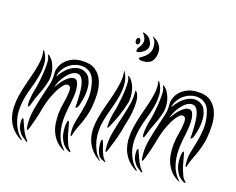

<svg xmlns="http://www.w3.org/2000/svg" viewBox="-98 -846 1228 998"><g transform="rotate(15 515.5 -347.0)"><path d="M352 -359Q354 -328 348 -299.5Q342 -271 333 -247Q331 -242 326.5 -236Q322 -230 318 -232Q316 -232 317 -239Q318 -246 318 -249Q319 -260 319.5 -276.5Q320 -293 320 -310Q320 -327 318.5 -342.5Q317 -358 314 -369Q305 -401 285.5 -404.5Q266 -408 246 -394Q226 -380 208 -355Q190 -330 184 -306Q190 -315 199.5 -327.5Q209 -340 221 -351.5Q233 -363 246.5 -370.5Q260 -378 272 -377Q285 -376 290.5 -363Q296 -350 297 -331Q298 -312 295 -290Q292 -268 288 -249Q281 -218 276 -185Q271 -152 272.5 -120.5Q274 -89 283.5 -59.5Q293 -30 316 -5Q318 -2 319 0Q320 2 314 -1Q288 -16 272.5 -36Q257 -56 249 -79Q241 -102 239.5 -127Q238 -152 240 -177Q244 -213 252 -240Q260 -267 264 -301Q266 -322 261 -328.5Q256 -335 249 -336Q239 -337 226.5 -325.5Q214 -314 200.5 -293Q187 -272 174.5 -244Q162 -216 153 -185Q145 -154 133.5 -120.5Q122 -87 112 -63Q108 -54 106 -54Q104 -54 102.5 -58Q101 -62 101 -64Q97 -114 110 -163Q123 -212 140 -262Q150 -293 158 -317Q166 -341 166 -378Q166 -394 174 -411.5Q182 -429 197.5 -443.5Q213 -458 236 -467Q259 -476 288 -475Q336 -474 362 -452.5Q388 -431 398.5 -398Q409 -365 407.5 -326.5Q406 -288 399 -252Q393 -225 385 -203Q377 -181 368 -162Q359 -143 351 -126Q343 -109 338 -92Q337 -89 336 -85.5Q335 -82 333 -82Q331 -82 330 -86Q329 -90 329 -95Q327 -129 336 -160.5Q345 -192 355 -225.5Q365 -259 370 -296Q375 -333 366 -378Q357 -426 322 -442Q287 -458 242 -440Q236 -437 226 -431Q216 -425 206.5 -415Q197 -405 189 -391.5Q181 -378 179 -362Q191 -380 207 -396Q223 -412 241 -421.5Q259 -431 277.5 -433Q296 -435 314 -426Q335 -415 343 -395.5Q351 -376 352 -359ZM148 -332Q137 -294 118.5 -257Q100 -220 88 -186Q87 -184 84.5 -178.5Q82 -173 78 -174Q76 -175 75.5 -180.5Q75 -186 75 -189Q75 -205 80.5 -231.5Q86 -258 92 -275Q94 -281 99.5 -305.5Q105 -330 109.5 -359Q114 -388 115.5 -415Q117 -442 110 -454Q106 -461 110 -461Q113 -461 118 -456Q130 -445 137.5 -429Q145 -413 148.5 -395.5Q152 -378 151.5 -361Q151 -344 148 -332ZM352 -1Q350 0 344 -2Q341 -3 339 -4Q325 -13 315 -24.5Q305 -36 295 -64Q292 -74 290.5 -89.5Q289 -105 290 -120Q291 -135 293.5 -145.5Q296 -156 301 -156Q303 -156 305.5 -144.5Q308 -133 310.5 -118Q313 -103 316 -88Q319 -73 321 -66Q326 -51 331 -36Q336 -21 347 -10Q349 -8 351 -4.5Q353 -1 352 -1ZM82 1Q51 -20 34.5 -45Q18 -70 12 -97Q6 -124 7.5 -152Q9 -180 15 -207Q23 -243 35.5 -278.5Q48 -314 59.5 -347.5Q71 -381 77.5 -413Q84 -445 79 -474Q79 -478 80 -478Q82 -478 85 -473Q103 -441 102 -407Q101 -373 91 -337.5Q81 -302 66.5 -265.5Q52 -229 44 -192Q39 -169 37.5 -143.5Q36 -118 41 -93Q46 -68 57.5 -44Q69 -20 89 -1Q93 1 91 3Q89 5 86.5 3.5Q84 2 82 1ZM120 5Q117 7 112 2Q101 -6 90.5 -15Q80 -24 70 -44Q66 -51 64 -62Q62 -73 62 -83.5Q62 -94 63.5 -101Q65 -108 68 -108Q72 -107 74.5 -97Q77 -87 79 -84Q83 -73 86 -63.5Q89 -54 93 -45Q99 -31 105 -21Q111 -11 119 -1Q120 0 121 2Q122 4 120 5Z M577 -330Q580 -343 580.5 -360Q581 -377 578 -395Q575 -413 567.5 -429.5Q560 -446 548 -458Q542 -462 541 -462Q537 -462 541 -456Q547 -443 545.5 -415.5Q544 -388 539 -358.5Q534 -329 528.5 -305.5Q523 -282 522 -277Q515 -259 509.5 -232Q504 -205 504 -188Q503 -186 503 -180Q503 -174 506 -173Q507 -173 510 -178Q513 -183 515 -185Q533 -217 549.5 -255Q566 -293 577 -330ZM581 -179Q585 -197 594 -225.5Q603 -254 609 -284.5Q615 -315 615 -344.5Q615 -374 603 -393Q599 -397 597 -397Q595 -397 596 -393Q596 -355 587.5 -322.5Q579 -290 569 -259Q552 -208 538 -159.5Q524 -111 526 -60Q526 -57 526.5 -53.5Q527 -50 530 -50Q532 -50 533 -52Q534 -54 536 -58Q546 -82 559 -114.5Q572 -147 581 -179ZM510 0Q491 -20 481 -44.5Q471 -69 467 -94.5Q463 -120 465 -146Q467 -172 473 -195Q482 -231 496 -267Q510 -303 520 -338.5Q530 -374 531.5 -408.5Q533 -443 517 -476Q514 -481 513 -481Q512 -481 512 -479.5Q512 -478 513 -477Q516 -447 509 -415Q502 -383 491 -349.5Q480 -316 466.5 -280.5Q453 -245 444 -208Q437 -181 434.5 -153Q432 -125 438 -97.5Q444 -70 460 -45Q476 -20 506 1Q508 3 511 3.5Q514 4 510 0ZM518 -38Q515 -46 511.5 -58Q508 -70 506 -81Q504 -85 501 -96Q498 -107 496 -107Q492 -107 490.5 -100Q489 -93 489 -82.5Q489 -72 490.5 -60.5Q492 -49 495 -41Q501 -21 509.5 -13Q518 -5 532 0Q538 3 541 3Q542 3 541.5 1.5Q541 0 540 0Q533 -8 527.5 -17Q522 -26 518 -38ZM596 -555Q591 -555 580.5 -556.5Q570 -558 570 -566Q570 -569 579 -573.5Q588 -578 599 -586.5Q610 -595 619 -608.5Q628 -622 628 -643Q628 -669 618 -682Q616 -685 613 -688.5Q610 -692 611 -693Q613 -693 615.5 -691.5Q618 -690 619 -689Q639 -678 649.5 -660.5Q660 -643 660 -627Q660 -595 645 -575Q630 -555 596 -555ZM559 -595Q547 -590 547 -601Q547 -609 553 -616.5Q559 -624 564.5 -633Q570 -642 572 -653.5Q574 -665 566 -682Q564 -687 559 -693Q554 -699 556 -700Q558 -701 564.5 -698.5Q571 -696 573 -695Q590 -687 598.5 -671Q607 -655 607 -643Q607 -624 591.5 -611.5Q576 -599 559 -595ZM530 -649Q530 -654 533 -660.5Q536 -667 543 -667Q548 -667 551 -660.5Q554 -654 554 -649Q554 -645 551 -638.5Q548 -632 543 -632Q536 -632 533 -638Q530 -644 530 -649Z M971 -359Q973 -328 967 -299.5Q961 -271 952 -247Q950 -242 945.5 -236Q941 -230 937 -232Q935 -232 936 -239Q937 -246 937 -249Q938 -260 938.5 -276.5Q939 -293 939 -310Q939 -327 937.5 -342.5Q936 -358 933 -369Q924 -401 904.5 -404.5Q885 -408 865 -394Q845 -380 827 -355Q809 -330 803 -306Q809 -315 818.5 -327.5Q828 -340 840 -351.5Q852 -363 865.5 -370.5Q879 -378 891 -377Q904 -376 909.5 -363Q915 -350 916 -331Q917 -312 914 -290Q911 -268 907 -249Q900 -218 895 -185Q890 -152 891.5 -120.5Q893 -89 902.5 -59.5Q912 -30 935 -5Q937 -2 938 0Q939 2 933 -1Q907 -16 891.5 -36Q876 -56 868 -79Q860 -102 858.5 -127Q857 -152 859 -177Q863 -213 871 -240Q879 -267 883 -301Q885 -322 880 -328.5Q875 -335 868 -336Q858 -337 845.5 -325.5Q833 -314 819.5 -293Q806 -272 793.5 -244Q781 -216 772 -185Q764 -154 752.5 -120.5Q741 -87 731 -63Q727 -54 725 -54Q723 -54 721.5 -58Q720 -62 720 -64Q716 -114 729 -163Q742 -212 759 -262Q769 -293 777 -317Q785 -341 785 -378Q785 -394 793 -411.5Q801 -429 816.5 -443.5Q832 -458 855 -467Q878 -476 907 -475Q955 -474 981 -452.5Q1007 -431 1017.5 -398Q1028 -365 1026.5 -326.5Q1025 -288 1018 -252Q1012 -225 1004 -203Q996 -181 987 -162Q978 -143 970 -126Q962 -109 957 -92Q956 -89 955 -85.5Q954 -82 952 -82Q950 -82 949 -86Q948 -90 948 -95Q946 -129 955 -160.5Q964 -192 974 -225.5Q984 -259 989 -296Q994 -333 985 -378Q976 -426 941 -442Q906 -458 861 -440Q855 -437 845 -431Q835 -425 825.5 -415Q816 -405 808 -391.5Q800 -378 798 -362Q810 -380 826 -396Q842 -412 860 -421.5Q878 -431 896.5 -433Q915 -435 933 -426Q954 -415 962 -395.5Q970 -376 971 -359ZM767 -332Q756 -294 737.5 -257Q719 -220 707 -186Q706 -184 703.5 -178.5Q701 -173 697 -174Q695 -175 694.5 -180.5Q694 -186 694 -189Q694 -205 699.5 -231.5Q705 -258 711 -275Q713 -281 718.5 -305.5Q724 -330 728.5 -359Q733 -388 734.5 -415Q736 -442 729 -454Q725 -461 729 -461Q732 -461 737 -456Q749 -445 756.5 -429Q764 -413 767.5 -395.5Q771 -378 770.5 -361Q770 -344 767 -332ZM971 -1Q969 0 963 -2Q960 -3 958 -4Q944 -13 934 -24.5Q924 -36 914 -64Q911 -74 909.5 -89.5Q908 -105 909 -120Q910 -135 912.5 -145.5Q915 -156 920 -156Q922 -156 924.5 -144.5Q927 -133 929.5 -118Q932 -103 935 -88Q938 -73 940 -66Q945 -51 950 -36Q955 -21 966 -10Q968 -8 970 -4.5Q972 -1 971 -1ZM701 1Q670 -20 653.5 -45Q637 -70 631 -97Q625 -124 626.5 -152Q628 -180 634 -207Q642 -243 654.5 -278.5Q667 -314 678.5 -347.5Q690 -381 696.5 -413Q703 -445 698 -474Q698 -478 699 -478Q701 -478 704 -473Q722 -441 721 -407Q720 -373 710 -337.5Q700 -302 685.5 -265.5Q671 -229 663 -192Q658 -169 656.5 -143.5Q655 -118 660 -93Q665 -68 676.5 -44Q688 -20 708 -1Q712 1 710 3Q708 5 705.5 3.5Q703 2 701 1ZM739 5Q736 7 731 2Q720 -6 709.5 -15Q699 -24 689 -44Q685 -51 683 -62Q681 -73 681 -83.5Q681 -94 682.5 -101Q684 -108 687 -108Q691 -107 693.5 -97Q696 -87 698 -84Q702 -73 705 -63.5Q708 -54 712 -45Q718 -31 724 -21Q730 -11 738 -1Q739 0 740 2Q741 4 739 5Z"/></g></svg>

Font: mr_AkronimG
Style: Regular
Weight: 400
Version: Version 1.002 April 14, 2020